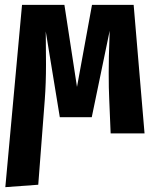

<svg xmlns="http://www.w3.org/2000/svg" viewBox="-20 -551 640 793"><path d="M71 -531H246L298 -192L360 -531H532L577 0H437L431 -144Q429 -183 429 -251Q429 -315 432 -391L433 -424L359 -67H227L169 -421L170 -286Q170 -206 165 -140L138 212L2 222Z"/></svg>

Font: Fira Mono
Style: Bold
Weight: 700
Monospace: yes
Designer: Carrois Corporate & Edenspiekermann AG
Foundry: Carrois Corporate GbR & Edenspiekermann AG
Version: Version 3.206